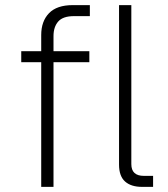

<svg xmlns="http://www.w3.org/2000/svg" viewBox="-20 -730 658 750"><path d="M141 0V-487H63V-530H141V-593Q141 -647 171.5 -678.5Q202 -710 264 -710H331V-667H269Q226 -667 207.5 -646Q189 -625 189 -589V-530H329V-487H189V0ZM535 0Q492 0 468.5 -21Q445 -42 445 -87V-710H493V-89Q493 -43 542 -43H578V0Z"/></svg>

Font: Geist ExtLt
Style: Regular
Weight: 400
Designer: Basement.studio, Andrés Briganti, Mateo Zaragoza
Foundry: Basement.studio, Vercel, Andrés Briganti, Guido Ferreyra, Mateo Zaragoza
Version: Version 1.401